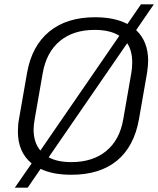

<svg xmlns="http://www.w3.org/2000/svg" viewBox="-20 -790 725 880"><path d="M659 -512Q659 -489 654 -456L617 -244Q595 -119 516.5 -54Q438 11 307 11Q222 11 166 -16L107 70H48L125 -41Q62 -93 62 -187Q62 -219 67 -244L104 -456Q126 -580 206 -645.5Q286 -711 416 -711Q505 -711 564 -680L626 -770H685L604 -652Q659 -600 659 -512ZM134 -196Q134 -137 165 -100L527 -626Q485 -653 414 -653Q316 -653 254.5 -602Q193 -551 176 -456L139 -244Q134 -216 134 -196ZM586 -504Q586 -557 563 -592L203 -69Q243 -47 307 -47Q405 -47 467 -98Q529 -149 545 -244L582 -456Q586 -479 586 -504Z"/></svg>

Font: KoHo
Style: Italic
Weight: 400
Italic angle: -10°
Designer: Cadson Demak & Katatrad Team
Foundry: Cadson Demak Co.,Ltd.
Version: Version 1.000